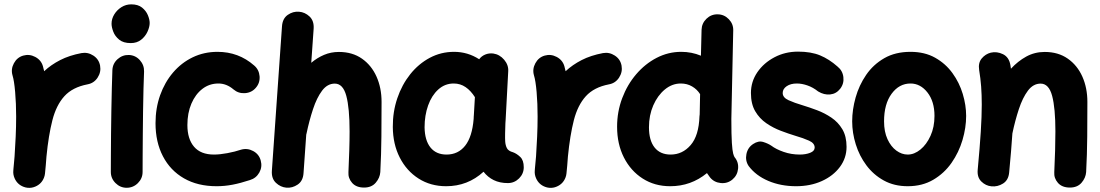

<svg xmlns="http://www.w3.org/2000/svg" viewBox="-20 -806 5154 900"><path d="M109.4 74.2Q99.6 73.2 90.8 69.8Q61 58.6 48.3 29.3Q40.5 11.7 42.5 -7.3Q43 -10.7 43 -14.6Q44.4 -28.8 45.7 -43.7Q46.9 -58.6 48.3 -73.2Q51.3 -116.2 53.5 -164.6Q55.7 -212.9 55.7 -259.8Q55.7 -320.8 51 -374.5Q46.4 -428.2 38.6 -453.1Q30.3 -481.9 45.2 -509.5Q60.1 -537.1 88.9 -545.4Q117.7 -553.7 145.3 -539.1Q172.9 -524.4 181.2 -495.6Q184.6 -484.4 187 -472.2Q219.2 -502.4 262.2 -524.4Q305.2 -546.4 361.8 -557.1Q391.6 -562.5 417.7 -545.4Q443.8 -528.3 449.2 -498Q454.6 -468.3 437.5 -442.1Q420.4 -416 390.1 -410.6Q319.8 -397 281.7 -355Q243.7 -313 225.6 -242.4Q207.5 -171.9 197.8 -72.3Q194.8 -29.3 190.9 7.3Q189.9 17.1 186.5 25.9Q175.3 55.7 146 68.4Q128.4 76.2 109.4 74.2Z M502.9 -694.8Q502.9 -717.8 515.6 -738.5Q528.3 -759.3 549.3 -772.5Q570.3 -785.6 595.2 -785.6Q627 -785.6 645.8 -770.5Q664.6 -755.4 673.1 -734.9Q681.6 -714.4 681.6 -698.2Q681.6 -680.2 671.6 -658Q661.6 -635.7 641.8 -619.9Q622.1 -604 592.8 -604Q558.1 -604 538.6 -620.1Q519 -636.2 511 -657.5Q502.9 -678.7 502.9 -694.8ZM584.5 -548.3Q615.2 -546.9 635.7 -523.9Q656.2 -501 655.3 -470.7Q653.8 -437.5 652.6 -389.4Q651.4 -341.3 650.6 -286.4Q649.9 -231.4 649.4 -177.2Q648.9 -123 648.7 -76.7Q648.4 -30.3 648.4 0Q648.4 30.3 626.5 52.2Q604.5 74.2 573.7 74.2Q543.5 74.2 521.5 52.2Q499.5 30.3 499.5 0Q499.5 -31.2 499.8 -77.6Q500 -124 500.5 -178.5Q501 -232.9 502 -288.3Q502.9 -343.8 504.2 -392.8Q505.4 -441.9 506.8 -477.5Q508.3 -508.3 531.2 -528.8Q554.2 -549.3 584.5 -548.3Z M1179.2 -394.5Q1159.7 -371.6 1128.7 -369.4Q1097.7 -367.2 1074.7 -386.7Q1042 -414.6 1003.9 -414.6Q961.4 -414.6 928.7 -389.4Q896 -364.3 877.2 -320.3Q858.4 -276.4 858.4 -219.7Q858.4 -154.8 889.6 -118.2Q920.9 -81.5 982.9 -81.5Q1010.3 -81.5 1045.7 -88.1Q1081.1 -94.7 1110.4 -104.5Q1139.6 -112.8 1167 -97.9Q1194.3 -83 1202.1 -53.7Q1210.4 -23.9 1195.6 2.7Q1180.7 29.3 1151.4 38.1Q1106.9 52.7 1069.8 59.8Q1032.7 66.9 995.6 66.9Q906.7 66.9 842.5 30Q778.3 -6.8 743.7 -73.5Q709 -140.1 709 -228.5Q709 -298.8 730.5 -359.4Q752 -419.9 791 -465.8Q830.1 -511.7 883.3 -537.4Q936.5 -563 999.5 -563Q1098.6 -563 1171.4 -499Q1194.3 -479.5 1196.8 -448.5Q1199.2 -417.5 1179.2 -394.5Z M1322.3 73.7Q1294.9 71.3 1273.4 51Q1252 30.8 1254.4 -5.4L1301.8 -682.1Q1304.2 -719.2 1328.9 -736.3Q1353.5 -753.4 1381.8 -751Q1409.2 -749 1430.9 -728.8Q1452.6 -708.5 1450.2 -671.4L1439 -511.7Q1466.8 -535.2 1499 -548.8Q1531.2 -562.5 1568.4 -562.5Q1631.8 -562.5 1676.5 -531.2Q1721.2 -500 1744.9 -447Q1768.6 -394 1768.6 -328.1Q1768.6 -249.5 1767.8 -165.8Q1767.1 -82 1762.7 0.5Q1760.7 27.8 1741.2 50.5Q1721.7 73.2 1686.5 73.2Q1649.9 73.2 1630.6 51.3Q1611.3 29.3 1613.3 1Q1615.7 -53.2 1617.2 -100.6Q1618.7 -147.9 1618.7 -189.9Q1618.7 -299.3 1603.3 -356.7Q1587.9 -414.1 1549.3 -414.1Q1514.6 -414.1 1489.7 -380.9Q1464.8 -347.7 1447.3 -294.4Q1429.7 -241.2 1417 -180.7Q1416.5 -177.7 1415.5 -174.8L1402.8 5.4Q1400.4 42.5 1375.2 59.3Q1350.1 76.2 1322.3 73.7Z M2360.4 52.2Q2322.8 52.2 2294.4 38.3Q2266.1 24.4 2246.6 -1Q2172.4 66.9 2071.3 66.9Q1998.5 66.9 1942.1 31Q1885.7 -4.9 1853.8 -67.6Q1821.8 -130.4 1821.3 -210.9Q1820.8 -281.7 1842.3 -345.2Q1863.8 -408.7 1902.8 -457.8Q1941.9 -506.8 1994.4 -534.9Q2046.9 -563 2108.4 -563Q2172.4 -563 2226.1 -528.3Q2236.8 -543 2254.4 -550.3Q2272 -557.6 2292 -555.2Q2322.3 -550.8 2343.3 -525.9Q2364.3 -501 2362.3 -471.7L2350.1 -243.2Q2349.6 -235.8 2349.1 -228.5Q2348.1 -207.5 2347.7 -181.9Q2347.2 -156.2 2348.1 -143.6Q2349.1 -125.5 2356 -111.8Q2362.8 -98.1 2384.8 -92.3Q2402.3 -85.9 2418.7 -70.3Q2435.1 -54.7 2435.1 -22Q2435.1 8.3 2413.1 30.3Q2391.1 52.2 2360.4 52.2ZM2073.2 -81.5Q2127.4 -81.5 2160.4 -123Q2193.4 -164.6 2200.2 -248.5Q2200.2 -254.9 2200.7 -260.3Q2200.7 -263.2 2201.2 -266.1L2206.1 -350.6Q2187 -380.9 2162.4 -397.7Q2137.7 -414.6 2106.9 -414.6Q2065.4 -414.6 2034.4 -386.5Q2003.4 -358.4 1986.8 -311.8Q1970.2 -265.1 1970.2 -209Q1971.2 -147.9 1997.8 -114.7Q2024.4 -81.5 2073.2 -81.5Z M2553.7 74.2Q2543.9 73.2 2535.2 69.8Q2505.4 58.6 2492.7 29.3Q2484.9 11.7 2486.8 -7.3Q2487.3 -10.7 2487.3 -14.6Q2488.8 -28.8 2490 -43.7Q2491.2 -58.6 2492.7 -73.2Q2495.6 -116.2 2497.8 -164.6Q2500 -212.9 2500 -259.8Q2500 -320.8 2495.4 -374.5Q2490.7 -428.2 2482.9 -453.1Q2474.6 -481.9 2489.5 -509.5Q2504.4 -537.1 2533.2 -545.4Q2562 -553.7 2589.6 -539.1Q2617.2 -524.4 2625.5 -495.6Q2628.9 -484.4 2631.3 -472.2Q2663.6 -502.4 2706.5 -524.4Q2749.5 -546.4 2806.2 -557.1Q2835.9 -562.5 2862.1 -545.4Q2888.2 -528.3 2893.6 -498Q2898.9 -468.3 2881.8 -442.1Q2864.7 -416 2834.5 -410.6Q2764.2 -397 2726.1 -355Q2688 -313 2669.9 -242.4Q2651.9 -171.9 2642.1 -72.3Q2639.2 -29.3 2635.3 7.3Q2634.3 17.1 2630.9 25.9Q2619.6 55.7 2590.3 68.4Q2572.8 76.2 2553.7 74.2Z M3173.3 -563Q3222.2 -563 3265.6 -544.9L3268.6 -666.5Q3269.5 -696.8 3291.7 -718.3Q3314 -739.7 3344.7 -738.8Q3375 -738.3 3396.5 -715.8Q3418 -693.4 3417 -663.1L3408.2 -248.5Q3408.2 -173.3 3410.6 -136.5Q3413.1 -99.6 3416.7 -86.4Q3420.4 -73.2 3423.3 -69.3Q3442.9 -45.9 3439.7 -14.9Q3436.5 16.1 3413.1 35.6Q3389.6 55.2 3358.4 52Q3327.1 48.8 3308.1 25.4Q3300.3 15.6 3293.9 5.4Q3218.8 66.9 3121.6 66.9Q3048.8 66.9 2992.7 31Q2936.5 -4.9 2904.5 -67.9Q2872.6 -130.9 2872.6 -211.9Q2872.6 -282.2 2896.5 -345.7Q2920.4 -409.2 2962.2 -458Q3003.9 -506.8 3058.1 -534.9Q3112.3 -563 3173.3 -563ZM3022 -209.5Q3022 -147.9 3048.3 -114.7Q3074.7 -81.5 3123.5 -81.5Q3179.2 -81.5 3217.5 -126Q3255.9 -170.4 3258.8 -261.2Q3258.8 -265.6 3259.8 -269.5L3261.7 -364.7Q3247.6 -387.2 3224.1 -400.9Q3200.7 -414.6 3171.4 -414.6Q3130.4 -414.6 3096.4 -386.5Q3062.5 -358.4 3042.2 -312Q3022 -265.6 3022 -209.5Z M3918.5 -390.1Q3899.9 -366.2 3871.3 -363.3Q3842.8 -360.4 3814.9 -377.4Q3791 -396.5 3764.9 -405.5Q3738.8 -414.6 3715.3 -414.6Q3686 -414.6 3667.5 -401.9Q3648.9 -389.2 3648.9 -370.1Q3648.9 -348.6 3676.5 -336.2Q3704.1 -323.7 3742.2 -312.5Q3774.4 -302.7 3810.1 -289.3Q3845.7 -275.9 3877.2 -254.6Q3908.7 -233.4 3928.5 -200.2Q3948.2 -167 3948.2 -117.7Q3948.2 -65.4 3917 -23.4Q3885.7 18.6 3832.3 42.7Q3778.8 66.9 3711.4 66.9Q3640.1 66.9 3581.5 42Q3522.9 17.1 3489.3 -27.8Q3472.7 -52.7 3478.8 -83.5Q3484.9 -114.3 3510.3 -130.9Q3535.2 -147.5 3557.9 -140.4Q3580.6 -133.3 3595.7 -123Q3617.7 -106.4 3653.3 -94Q3689 -81.5 3729 -81.5Q3756.8 -81.5 3777.8 -89.8Q3798.8 -98.1 3798.8 -114.3Q3798.8 -134.8 3772.2 -146.7Q3745.6 -158.7 3708.5 -169.4Q3676.3 -179.2 3640.1 -192.9Q3604 -206.5 3572 -228.5Q3540 -250.5 3520 -284.7Q3500 -318.8 3500 -370.1Q3500 -423.3 3530 -467.3Q3560.1 -511.2 3610.4 -537.6Q3660.6 -564 3720.7 -564Q3781.7 -564 3824.2 -546.4Q3866.7 -528.8 3905.8 -494.1Q3929.7 -475.1 3933.3 -444.6Q3937 -414.1 3918.5 -390.1Z M4248 -563Q4314.5 -563 4363.5 -535.4Q4412.6 -507.8 4444.8 -463.1Q4477.1 -418.5 4492.9 -365.7Q4508.8 -313 4508.8 -262.7Q4508.8 -207.5 4491.7 -149.7Q4474.6 -91.8 4440.4 -42.7Q4406.2 6.3 4354.7 36.6Q4303.2 66.9 4234.9 66.9Q4171.4 66.9 4122.8 40Q4074.2 13.2 4041.3 -31Q4008.3 -75.2 3991.5 -129.2Q3974.6 -183.1 3974.6 -237.3Q3974.6 -292 3990.7 -349.1Q4006.8 -406.2 4040 -454.8Q4073.2 -503.4 4125 -533.2Q4176.8 -563 4248 -563ZM4248 -414.6Q4194.8 -414.6 4159.4 -366.5Q4124 -318.4 4124 -237.3Q4124 -188.5 4140.1 -153.6Q4156.2 -118.7 4181.6 -100.1Q4207 -81.5 4234.9 -81.5Q4265.6 -81.5 4294.4 -105Q4323.2 -128.4 4341.8 -169.4Q4360.4 -210.4 4360.4 -262.7Q4360.4 -330.6 4327.4 -372.6Q4294.4 -414.6 4248 -414.6Z M4563 -10.7Q4572.8 -115.2 4577.4 -188.2Q4582 -261.2 4582 -315.9Q4582 -362.3 4579.1 -400.6Q4576.2 -439 4569.8 -477.5Q4564.5 -511.2 4581.8 -532Q4599.1 -552.7 4624 -559.1Q4652.8 -565.9 4681.4 -552Q4710 -538.1 4716.3 -500.5Q4717.8 -492.2 4718.8 -483.9Q4751 -519 4790.5 -540.8Q4830.1 -562.5 4877 -562.5Q4940.4 -562.5 4985.1 -531.2Q5029.8 -500 5053.5 -447Q5077.1 -394 5077.1 -328.1Q5077.1 -249.5 5076.4 -165.8Q5075.7 -82 5071.3 0.5Q5069.3 27.8 5049.8 50.5Q5030.3 73.2 4995.1 73.2Q4958.5 73.2 4939.2 51.3Q4919.9 29.3 4921.9 1Q4924.3 -53.2 4925.8 -100.6Q4927.2 -147.9 4927.2 -189.9Q4927.2 -299.3 4911.9 -356.7Q4896.5 -414.1 4857.9 -414.1Q4823.2 -414.1 4798.3 -380.9Q4773.4 -347.7 4755.9 -294.4Q4738.3 -241.2 4725.6 -180.7Q4723.1 -141.1 4719.2 -95.7Q4715.3 -50.3 4710.4 2.9Q4707 38.6 4681.6 54.4Q4656.2 70.3 4627.4 67.4Q4600.6 64.9 4580.1 44.9Q4559.6 24.9 4563 -10.7Z"/></svg>

Font: Mikhak-FD ExtraBold
Style: Regular
Weight: 800
Designer: Amin Abedi
Version: Version 3.2